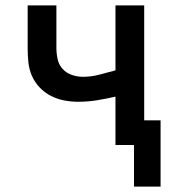

<svg xmlns="http://www.w3.org/2000/svg" viewBox="-20 -540 640 715"><path d="M479 155V0H410V-180Q410 -180 410 -180Q410 -180 409 -180Q375 -172 340.5 -166.5Q306 -161 271 -161Q245 -161 219 -166Q193 -171 169.5 -183Q146 -195 127.5 -214.5Q109 -234 98.5 -258.5Q88 -283 85.5 -309.5Q83 -336 83 -362V-520H190V-362Q190 -341 194.5 -320Q199 -299 213 -283.5Q227 -268 247.5 -261Q268 -254 289 -254Q320 -254 350 -262Q380 -270 410 -278V-520H517V-92H578V155Z"/></svg>

Font: Zed Mono Semibold Extended
Style: Regular
Weight: 600
Width: 7
Monospace: yes
Designer: Belleve Invis
Foundry: Belleve Invis
Version: Version 1.0.0; ttfautohint (v1.8.4)